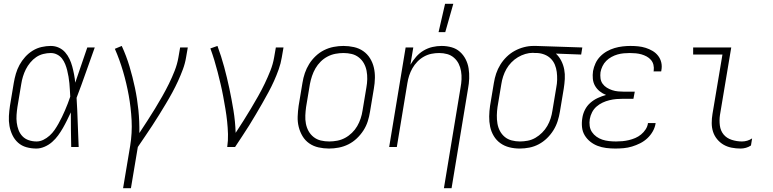

<svg xmlns="http://www.w3.org/2000/svg" viewBox="-20 -768 4040 1003"><path d="M170 8Q143 8 118 1Q93 -6 74.5 -22.5Q56 -39 45 -62Q34 -85 29.5 -110Q25 -135 26.5 -162Q28 -189 32 -215L52 -335Q56 -359 63 -383Q70 -407 82 -429Q94 -451 111.5 -470.5Q129 -490 151 -503.5Q173 -517 197.5 -522.5Q222 -528 245 -528Q268 -528 287.5 -519Q307 -510 320.5 -494.5Q334 -479 343 -460Q352 -441 357.5 -420.5Q363 -400 367 -379Q371 -358 373 -336Q389 -382 404.5 -428Q420 -474 436 -520H475Q451 -454 428 -388Q405 -322 380 -257Q384 -193 386 -128.5Q388 -64 391 0H352Q351 -45 350.5 -90.5Q350 -136 350 -181Q340 -160 330 -139.5Q320 -119 308.5 -99Q297 -79 283.5 -60.5Q270 -42 252.5 -26.5Q235 -11 213 -1.5Q191 8 170 8ZM171 -29Q189 -29 206.5 -37.5Q224 -46 239 -59.5Q254 -73 265 -89Q276 -105 285.5 -122Q295 -139 303.5 -156.5Q312 -174 319.5 -191.5Q327 -209 334 -227Q341 -245 347 -263Q346 -281 345 -298.5Q344 -316 342.5 -333Q341 -350 338 -367Q335 -384 331 -400.5Q327 -417 320.5 -433Q314 -449 304 -462Q294 -475 278.5 -483Q263 -491 245 -491Q226 -491 206 -486Q186 -481 169 -469.5Q152 -458 138 -441Q124 -424 115 -406Q106 -388 100 -368.5Q94 -349 91 -329L71 -209Q68 -189 66.5 -168Q65 -147 67.5 -127Q70 -107 77 -88.5Q84 -70 97.5 -56Q111 -42 130.5 -35.5Q150 -29 171 -29Z M623 215 660 -6Q671 -73 667.5 -139.5Q664 -206 652.5 -269.5Q641 -333 623 -394.5Q605 -456 580 -513L616 -528Q640 -476 656.5 -421Q673 -366 685 -309Q697 -252 703 -193Q709 -134 708 -73Q729 -105 749.5 -136.5Q770 -168 789.5 -200Q809 -232 827.5 -264.5Q846 -297 862.5 -330.5Q879 -364 892.5 -398.5Q906 -433 912 -468L921 -520H961L952 -468Q947 -437 935.5 -406Q924 -375 910 -344.5Q896 -314 880 -284.5Q864 -255 846.5 -226Q829 -197 811.5 -168.5Q794 -140 775.5 -112Q757 -84 738 -56Q719 -28 700 0L664 215Z M1167 0Q1172 -34 1171 -67.5Q1170 -101 1166.5 -134Q1163 -167 1157.5 -199.5Q1152 -232 1146 -264.5Q1140 -297 1132.5 -328.5Q1125 -360 1117 -391.5Q1109 -423 1099.5 -454Q1090 -485 1079 -515L1116 -528Q1136 -474 1151 -418.5Q1166 -363 1178 -306.5Q1190 -250 1199.5 -192Q1209 -134 1211 -74Q1232 -106 1252 -137.5Q1272 -169 1291 -201Q1310 -233 1328.5 -265.5Q1347 -298 1363 -331.5Q1379 -365 1392.5 -399Q1406 -433 1412 -468L1421 -520H1461L1452 -468Q1447 -437 1436 -406Q1425 -375 1411.5 -345Q1398 -315 1382 -285.5Q1366 -256 1349.5 -227Q1333 -198 1316 -169.5Q1299 -141 1281.5 -112.5Q1264 -84 1245 -56Q1226 -28 1208 0Z M1699 8Q1671 8 1644 2Q1617 -4 1595.5 -19Q1574 -34 1560.5 -56.5Q1547 -79 1540.5 -105Q1534 -131 1535 -159Q1536 -187 1540 -215L1560 -335Q1564 -361 1572.5 -386Q1581 -411 1595 -433.5Q1609 -456 1629 -475Q1649 -494 1673 -506Q1697 -518 1723 -523Q1749 -528 1774 -528Q1802 -528 1829 -522Q1856 -516 1877.5 -501Q1899 -486 1913 -463.5Q1927 -441 1933 -415Q1939 -389 1938.5 -361Q1938 -333 1933 -305L1913 -185Q1909 -159 1901 -134Q1893 -109 1878.5 -86.5Q1864 -64 1844 -45Q1824 -26 1800 -14Q1776 -2 1750 3Q1724 8 1699 8ZM1700 -29Q1720 -29 1741.5 -33Q1763 -37 1782.5 -47.5Q1802 -58 1818.5 -74Q1835 -90 1846 -109Q1857 -128 1864 -149Q1871 -170 1874 -191L1894 -311Q1898 -333 1898.5 -355Q1899 -377 1895 -398Q1891 -419 1881 -437Q1871 -455 1854.5 -468Q1838 -481 1817.5 -486Q1797 -491 1774 -491Q1754 -491 1732.5 -487Q1711 -483 1691 -472.5Q1671 -462 1655 -446Q1639 -430 1628 -411Q1617 -392 1610 -371Q1603 -350 1599 -329L1579 -209Q1576 -187 1575 -165Q1574 -143 1578 -122Q1582 -101 1592 -83Q1602 -65 1618.5 -52Q1635 -39 1656 -34Q1677 -29 1700 -29Z M2299 215 2386 -311Q2390 -332 2391 -353.5Q2392 -375 2388.5 -396Q2385 -417 2376 -435Q2367 -453 2351.5 -466.5Q2336 -480 2316 -485.5Q2296 -491 2274 -491Q2254 -491 2234 -487Q2214 -483 2195 -472.5Q2176 -462 2160.5 -446Q2145 -430 2134.5 -411.5Q2124 -393 2117.5 -373Q2111 -353 2108 -333L2053 0H2013L2099 -520H2139L2124 -430Q2137 -452 2154 -471.5Q2171 -491 2193 -504Q2215 -517 2239 -522.5Q2263 -528 2287 -528Q2314 -528 2339 -521Q2364 -514 2382.5 -497.5Q2401 -481 2412.5 -458.5Q2424 -436 2428 -410.5Q2432 -385 2431 -358Q2430 -331 2425 -305L2339 215ZM2271 -600 2305 -748H2348L2306 -600Z M2695 8Q2667 8 2641 1.5Q2615 -5 2594 -20Q2573 -35 2559.5 -57.5Q2546 -80 2540.5 -106Q2535 -132 2535.5 -160Q2536 -188 2540 -215L2560 -335Q2564 -360 2572 -384Q2580 -408 2594 -430.5Q2608 -453 2627 -471.5Q2646 -490 2669 -502.5Q2692 -515 2717 -521.5Q2742 -528 2766 -528H2781L3022 -520L3016 -483L2884 -488Q2901 -472 2912 -450.5Q2923 -429 2927.5 -405Q2932 -381 2930.5 -355.5Q2929 -330 2925 -305L2905 -185Q2901 -160 2893 -135Q2885 -110 2871 -87.5Q2857 -65 2837.5 -46Q2818 -27 2794.5 -14.5Q2771 -2 2745.5 3Q2720 8 2695 8ZM2696 -29Q2716 -29 2737 -33Q2758 -37 2777 -48Q2796 -59 2812 -75Q2828 -91 2839 -110Q2850 -129 2856.5 -149.5Q2863 -170 2866 -191L2886 -311Q2890 -331 2890.5 -351.5Q2891 -372 2888.5 -392Q2886 -412 2878.5 -430Q2871 -448 2857.5 -461.5Q2844 -475 2825.5 -482.5Q2807 -490 2787 -491H2775Q2772 -491 2769.5 -491.5Q2767 -492 2764 -492Q2744 -492 2724 -486Q2704 -480 2685.5 -469Q2667 -458 2651.5 -442Q2636 -426 2625.5 -407.5Q2615 -389 2608.5 -369Q2602 -349 2599 -329L2579 -209Q2576 -188 2575.5 -166Q2575 -144 2578.5 -123Q2582 -102 2591.5 -84Q2601 -66 2616.5 -53Q2632 -40 2653 -34.5Q2674 -29 2696 -29Z M3194 8Q3170 8 3146.5 5Q3123 2 3102 -6Q3081 -14 3063.5 -28Q3046 -42 3034.5 -61Q3023 -80 3020.5 -103.5Q3018 -127 3022 -151Q3025 -173 3035.5 -194Q3046 -215 3063.5 -230.5Q3081 -246 3102.5 -256Q3124 -266 3146 -272Q3128 -279 3113 -291Q3098 -303 3088.5 -319.5Q3079 -336 3077 -356Q3075 -376 3078 -397Q3082 -418 3091 -437.5Q3100 -457 3115.5 -473Q3131 -489 3150.5 -500Q3170 -511 3190.5 -517Q3211 -523 3232 -525.5Q3253 -528 3273 -528Q3294 -528 3314 -526Q3334 -524 3353 -518Q3372 -512 3389 -502Q3406 -492 3418 -476.5Q3430 -461 3434.5 -441.5Q3439 -422 3435 -401L3434 -395H3394L3395 -399Q3397 -415 3393.5 -429.5Q3390 -444 3380.5 -455Q3371 -466 3358 -473Q3345 -480 3331 -484Q3317 -488 3301.5 -489.5Q3286 -491 3270 -491Q3254 -491 3238 -489.5Q3222 -488 3206 -483.5Q3190 -479 3174.5 -470.5Q3159 -462 3147 -450Q3135 -438 3127.5 -422.5Q3120 -407 3117 -391Q3115 -375 3117 -359Q3119 -343 3128 -330.5Q3137 -318 3150 -310Q3163 -302 3178 -297Q3193 -292 3209.5 -290.5Q3226 -289 3242 -289H3296L3289 -252H3235Q3217 -252 3199.5 -250.5Q3182 -249 3163.5 -244.5Q3145 -240 3128 -232Q3111 -224 3096.5 -211.5Q3082 -199 3073 -181.5Q3064 -164 3061 -146Q3058 -128 3060.5 -110Q3063 -92 3072.5 -78Q3082 -64 3096 -54Q3110 -44 3126.5 -38.5Q3143 -33 3161.5 -31Q3180 -29 3198 -29Q3215 -29 3231.5 -30.5Q3248 -32 3265 -36Q3282 -40 3298.5 -47Q3315 -54 3329 -65.5Q3343 -77 3353 -92.5Q3363 -108 3365 -125H3405Q3402 -103 3390.5 -82.5Q3379 -62 3362 -46Q3345 -30 3324 -19.5Q3303 -9 3281.5 -2.5Q3260 4 3238 6Q3216 8 3194 8Z M3849 8Q3825 8 3802 3.5Q3779 -1 3760 -12Q3741 -23 3726.5 -40.5Q3712 -58 3705 -79.5Q3698 -101 3698 -125Q3698 -149 3702 -173L3754 -483H3601V-520H3800L3741 -167Q3737 -140 3740.5 -112.5Q3744 -85 3760 -65.5Q3776 -46 3802.5 -37.5Q3829 -29 3856 -29Q3870 -29 3883.5 -33Q3897 -37 3909 -45L3903 -8Q3891 0 3877 4Q3863 8 3849 8Z"/></svg>

Font: Iosevka Term Curly XLt Obl
Style: Regular
Weight: 200
Italic angle: -9°
Designer: Belleve Invis
Foundry: Belleve Invis
Version: Version 32.3.0